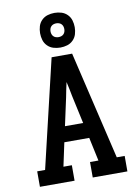

<svg xmlns="http://www.w3.org/2000/svg" viewBox="-104 -1056 809 1124"><g transform="rotate(-10 300.0 -494.0)"><path d="M40 0V-92H87L239 -735H361L513 -92H560V0H354V-92H404L374 -232H226L196 -92H246V0ZM354 -324 318 -490Q314 -512 309.5 -533.5Q305 -555 300 -577Q295 -555 290.5 -533.5Q286 -512 282 -490L246 -324ZM300 -782Q279 -782 259 -788Q239 -794 224 -809Q209 -824 203 -844Q197 -864 197 -885Q197 -906 203 -926Q209 -946 224 -961Q239 -976 259 -982Q279 -988 300 -988Q321 -988 341 -982Q361 -976 376 -961Q391 -946 397 -926Q403 -906 403 -885Q403 -864 397 -844Q391 -824 376 -809Q361 -794 341 -788Q321 -782 300 -782ZM300 -844Q308 -844 316 -846.5Q324 -849 330 -855Q336 -861 338.5 -869Q341 -877 341 -885Q341 -893 338.5 -901Q336 -909 330 -915Q324 -921 316 -923.5Q308 -926 300 -926Q292 -926 284 -923.5Q276 -921 270 -915Q264 -909 261.5 -901Q259 -893 259 -885Q259 -877 261.5 -869Q264 -861 270 -855Q276 -849 284 -846.5Q292 -844 300 -844Z"/></g></svg>

Font: Iosevka Slab Semibold Extended
Style: Regular
Weight: 600
Width: 7
Monospace: yes
Designer: Belleve Invis
Foundry: Belleve Invis
Version: Version 11.1.0; ttfautohint (v1.8.3)